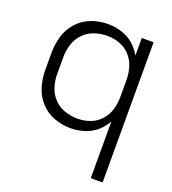

<svg xmlns="http://www.w3.org/2000/svg" viewBox="-135 -640 846 946"><g transform="rotate(20 287.5 -166.5)"><path d="M449 205V-92Q439 -74 425 -58Q397 -24 355.5 -8Q314 8 270 8Q226 8 184 -7.5Q142 -23 111.5 -56.5Q81 -90 68.5 -133Q56 -176 56 -220V-310Q56 -354 68.5 -397Q81 -440 111.5 -473.5Q142 -507 184 -522.5Q226 -538 270 -538Q314 -538 355.5 -522Q397 -506 425 -472Q439 -456 449 -438V-530H511V205ZM287 -48Q320 -48 352 -59.5Q384 -71 407 -96.5Q430 -122 439.5 -154.5Q449 -187 449 -220V-310Q449 -343 439.5 -375.5Q430 -408 407 -433.5Q384 -459 352 -470.5Q320 -482 287 -482Q253 -482 220 -471Q187 -460 163 -435Q139 -410 128.5 -377Q118 -344 118 -310V-220Q118 -186 128.5 -153Q139 -120 163 -95Q187 -70 220 -59Q253 -48 287 -48Z"/></g></svg>

Font: Jozsika Light
Style: Regular
Weight: 300
Monospace: yes
Designer: Belleve Invis
Foundry: Belleve Invis
Version: 2.1.0